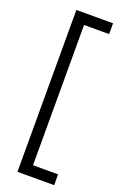

<svg xmlns="http://www.w3.org/2000/svg" viewBox="-154 -728 564 885"><g transform="rotate(20 128.5 -285.0)"><path d="M58 112V-682H238V-629H115V59H238V112Z"/></g></svg>

Font: Bricolage Grotesque 48pt ExtraLight
Style: Regular
Weight: 200
Designer: Mathieu Triay
Foundry: Atelier Triay
Version: Version 1.000; ttfautohint (v1.8.4.7-5d5b);gftools[0.9.32]